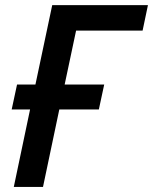

<svg xmlns="http://www.w3.org/2000/svg" viewBox="-20 -734 601 754"><path d="M561 -713.9 540 -613.8H278.8L233.9 -401.9H389.2L368.2 -304.2H212.9L148.9 0H34.2L98.1 -304.2H25.9L46.9 -401.9H119.1L185.1 -713.9Z"/></svg>

Font: Open Sans Semibold
Style: Italic
Weight: 600
Italic angle: -12°
Foundry: Ascender Corporation
Version: Version 1.10